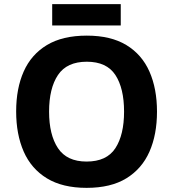

<svg xmlns="http://www.w3.org/2000/svg" viewBox="-20 -897 836 927"><path d="M738 -358Q738 -247 701.5 -164.5Q665 -82 590 -36Q515 10 398 10Q282 10 206.5 -36Q131 -82 94.5 -165Q58 -248 58 -359Q58 -470 94.5 -552Q131 -634 206.5 -679.5Q282 -725 399 -725Q515 -725 590 -679.5Q665 -634 701.5 -551.5Q738 -469 738 -358ZM217 -358Q217 -246 260 -181.5Q303 -117 398 -117Q495 -117 537 -181.5Q579 -246 579 -358Q579 -471 537 -535Q495 -599 399 -599Q303 -599 260 -535Q217 -471 217 -358ZM563 -877V-774H232V-877Z"/></svg>

Font: Noto Sans Vithkuqi
Style: Bold
Weight: 700
Version: Version 1.001; ttfautohint (v1.8.4.7-5d5b)